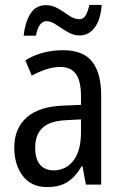

<svg xmlns="http://www.w3.org/2000/svg" viewBox="-20 -750 500 780"><path d="M236 -546Q318 -546 354.5 -499.5Q391 -453 391 -363V0H329L315 -75H312Q287 -32 254.5 -11Q222 10 172 10Q107 10 72.5 -35.5Q38 -81 38 -150Q38 -229 89 -273.5Q140 -318 239 -321L309 -324V-359Q309 -422 288 -450Q267 -478 225 -478Q197 -478 168 -468.5Q139 -459 109 -443L83 -505Q115 -525 154 -535.5Q193 -546 236 -546ZM252 -262Q183 -259 153 -231Q123 -203 123 -151Q123 -103 143 -80.5Q163 -58 198 -58Q248 -58 278.5 -98Q309 -138 309 -213V-265ZM76 -605Q81 -656 102.5 -692.5Q124 -729 167 -729Q193 -729 216.5 -715Q240 -701 261 -686.5Q282 -672 302 -672Q319 -672 328 -687.5Q337 -703 343 -730H393Q389 -671 365 -638.5Q341 -606 303 -606Q278 -606 254 -620.5Q230 -635 208.5 -649.5Q187 -664 169 -664Q137 -664 126 -605Z"/></svg>

Font: Noto Sans Malayalam Condensed
Style: Regular
Weight: 400
Width: 3
Designer: Jelle Bosma - Monotype Design Team
Foundry: Monotype Imaging Inc.
Version: Version 2.104; ttfautohint (v1.8.4.7-5d5b)